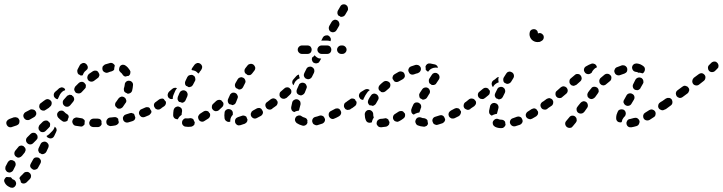

<svg xmlns="http://www.w3.org/2000/svg" viewBox="-34 -575 3418 908"><path d="M23 270Q22 268 20 266Q18 264 16 263Q13 263 10 263Q4 263 -2 262Q-2 262 -3 262Q-4 263 -5 263Q-8 265 -10 268Q-13 272 -14 275Q-15 279 -14 283Q-13 287 -11 290Q-5 301 6 307Q11 310 16 312Q20 313 24 313Q28 313 31 311Q35 309 37 306Q40 303 41 299Q44 292 40 284Q37 277 29 274Q28 274 26 273Q24 271 23 270ZM65 288Q67 290 70 291Q73 293 76 293Q80 293 84 292Q88 290 91 288Q99 280 108 271Q110 268 112 264Q113 260 113 256Q112 252 111 249Q109 245 106 243Q100 237 92 238Q83 238 78 244Q71 252 64 258Q62 260 60 263Q58 266 58 269Q59 272 61 274Q64 281 65 288ZM40 199Q39 193 35 188Q32 187 28 184Q27 183 26 183Q24 182 20 182Q17 182 15 182Q11 184 8 186Q5 189 3 192Q-3 203 -8 213Q-9 217 -9 221Q-9 225 -8 228Q-6 232 -3 235Q-1 238 3 239Q11 243 18 239Q26 236 29 229Q33 220 38 211Q41 206 40 199ZM109 205Q110 201 112 198Q117 189 122 180Q126 172 133 170Q141 168 149 171Q156 175 159 183Q161 191 157 198Q152 208 146 218Q144 222 141 224Q138 226 134 227Q131 228 128 228Q125 228 122 227Q121 226 121 226Q117 223 113 220Q112 219 111 217Q110 215 109 213Q108 209 109 205ZM86 139Q88 135 87 131Q87 129 86 127Q85 125 84 123Q81 121 79 118Q78 117 77 116Q70 112 63 114Q56 115 52 121Q45 129 38 138Q33 145 34 153Q35 161 42 166Q45 168 49 170Q53 171 57 170Q61 169 64 167Q67 165 70 162Q76 154 83 146Q85 143 86 139ZM147 133Q147 129 149 125L158 106Q162 98 170 96Q178 93 185 97Q189 99 191 102Q194 105 195 108Q197 112 196 116Q196 120 194 124L185 143Q182 149 175 152Q169 155 163 154Q161 152 159 151Q156 150 153 149Q151 147 150 145Q149 143 148 140Q146 137 147 133ZM143 80Q144 77 144 73Q144 70 143 68Q143 65 141 63Q139 61 138 59Q136 58 134 55Q128 52 121 53Q115 54 110 59L95 74Q89 80 89 88Q89 96 95 102Q101 108 109 108Q117 108 123 102L138 87Q141 84 143 80ZM234 42Q233 46 231 50L222 69Q219 75 213 78Q206 81 200 79Q198 78 195 77Q193 76 191 75Q189 73 188 72Q187 70 186 68Q192 65 198 60L213 45Q219 39 222 32Q224 28 225 24Q228 26 230 29Q232 31 233 34Q234 38 234 42ZM202 23Q203 19 203 15Q203 12 203 10Q202 7 201 5Q199 3 197 2Q195 0 193 -3Q187 -6 181 -5Q174 -4 169 0L154 15Q151 18 150 22Q148 26 148 30Q148 34 149 37Q151 41 154 44Q159 50 168 50Q176 50 182 44L197 29Q200 26 202 23ZM45 18Q49 16 52 14Q55 11 57 7Q58 4 58 0Q59 -4 57 -8Q54 -16 47 -19Q39 -22 31 -20Q22 -16 12 -13Q10 -12 10 -12Q2 -9 -2 -2Q-6 5 -3 13Q-2 17 1 20Q3 23 7 25Q11 27 15 27Q19 27 22 26Q23 26 24 25Q35 22 45 18ZM408 26Q400 26 394 21Q388 15 388 6Q388 2 390 -1Q391 -5 394 -8Q397 -11 400 -12Q404 -14 408 -14Q418 -14 428 -14Q432 -14 435 -13Q439 -12 442 -9Q443 -8 444 -6Q445 -5 446 -3Q446 1 446 6Q447 9 447 12Q445 18 440 22Q435 26 429 26Q419 26 408 26ZM354 23Q350 24 346 23Q335 22 325 20Q316 19 312 12Q307 5 308 -3Q309 -7 311 -10Q313 -14 317 -16Q320 -18 324 -19Q328 -20 332 -19Q341 -18 350 -16Q356 -16 360 -12Q365 -9 367 -4Q366 1 366 7Q366 9 366 12Q365 14 364 16Q362 18 360 19Q357 22 354 23ZM519 15Q516 17 512 18Q506 19 500 20L491 21Q487 22 483 20Q479 19 476 17Q473 15 471 11Q469 8 469 4Q468 -5 473 -11Q478 -18 486 -19L496 -20Q500 -20 505 -21Q511 -22 516 -20Q521 -18 525 -13Q525 -9 526 -4Q527 -1 528 2Q528 4 527 6Q526 8 525 10Q522 13 519 15ZM602 -8Q606 -13 606 -20Q605 -22 604 -25Q602 -30 601 -34Q600 -36 599 -37Q597 -38 596 -38Q592 -40 588 -41Q584 -41 581 -40Q571 -37 562 -34Q558 -33 555 -31Q552 -28 550 -25Q548 -22 547 -18Q547 -14 548 -10Q550 -2 557 2Q564 6 572 4Q582 1 592 -2Q598 -4 602 -8ZM268 1Q264 0 261 -2Q249 -10 241 -19Q236 -25 236 -33Q236 -41 243 -47Q246 -50 249 -51Q253 -52 257 -52Q261 -52 265 -50Q268 -48 271 -45Q275 -40 282 -36Q286 -34 289 -30Q291 -26 291 -21Q288 -15 286 -7Q286 -6 286 -5Q284 -3 281 -2Q279 0 276 0Q272 1 268 1ZM137 -33Q139 -41 135 -48Q133 -51 130 -54Q127 -56 123 -57Q119 -58 115 -58Q111 -58 108 -56Q97 -50 87 -45Q80 -41 77 -33Q75 -25 79 -18Q81 -14 84 -12Q87 -9 90 -8Q94 -7 98 -7Q102 -7 106 -9Q116 -15 127 -21Q134 -25 137 -33ZM676 -35Q679 -38 681 -41Q681 -43 682 -46Q682 -48 682 -50Q681 -51 680 -53Q676 -58 674 -64Q670 -68 665 -68Q659 -69 654 -67Q645 -63 636 -59Q632 -58 629 -55Q627 -52 625 -49Q623 -45 623 -41Q623 -37 625 -33Q628 -26 635 -22Q643 -19 651 -22Q661 -26 670 -30Q674 -32 676 -35ZM197 -65 202 -70Q209 -75 210 -83Q212 -91 207 -98Q202 -104 194 -106Q185 -107 179 -102L173 -98Q167 -93 160 -88Q153 -84 152 -76Q150 -67 155 -61Q157 -57 160 -55Q164 -53 168 -52Q172 -52 176 -52Q179 -53 183 -56Q190 -60 197 -65ZM732 -66Q734 -70 735 -74Q735 -77 735 -81Q734 -85 731 -88Q727 -95 718 -97Q710 -98 704 -93H703Q700 -91 698 -88Q696 -84 695 -80Q695 -77 695 -73Q696 -69 699 -65Q703 -59 711 -57Q720 -56 726 -61Q730 -63 732 -66ZM511 -86Q512 -90 515 -93Q521 -101 527 -110Q532 -116 540 -118Q548 -119 555 -114Q558 -112 560 -109Q562 -105 563 -101Q564 -98 563 -94Q562 -90 559 -87Q553 -77 546 -68Q541 -63 534 -61Q527 -60 521 -63Q520 -64 520 -64Q517 -68 513 -71Q512 -73 511 -75Q511 -77 510 -79Q510 -83 511 -86ZM317 -105Q317 -112 313 -118Q310 -120 308 -122Q307 -123 306 -125Q303 -126 301 -126Q298 -127 295 -127Q291 -126 288 -124Q284 -123 282 -120L267 -103Q262 -97 263 -89Q263 -81 270 -75Q273 -73 276 -71Q280 -70 284 -70Q288 -71 292 -72Q295 -74 298 -77L312 -94Q316 -99 317 -105ZM259 -140Q265 -146 273 -148Q274 -149 274 -149Q274 -149 274 -150Q273 -152 273 -155Q273 -155 273 -155Q272 -155 272 -155Q270 -158 266 -160Q263 -161 259 -162Q255 -162 251 -160Q247 -159 244 -156Q236 -148 227 -141Q224 -138 222 -135Q221 -131 220 -127Q220 -123 221 -119Q223 -116 225 -113Q228 -110 231 -108Q235 -106 239 -106Q239 -107 240 -108L249 -127Q253 -134 259 -140ZM552 -150Q551 -154 552 -157Q555 -166 556 -175Q556 -183 563 -189Q569 -194 577 -193Q585 -193 591 -186Q596 -180 595 -172Q594 -159 591 -147Q589 -139 582 -135Q576 -131 568 -132Q568 -133 568 -133Q563 -136 558 -138Q557 -139 556 -140Q555 -141 554 -142Q552 -146 552 -150ZM371 -160Q372 -164 372 -168Q372 -170 372 -173Q371 -175 370 -177Q367 -180 365 -183Q364 -184 363 -185Q357 -189 350 -188Q343 -187 338 -182Q331 -175 323 -167Q320 -164 319 -160Q317 -156 317 -152Q317 -148 319 -145Q321 -141 323 -138Q329 -133 338 -133Q346 -133 352 -139Q359 -147 366 -154Q369 -157 371 -160ZM433 -211Q435 -214 436 -218Q436 -220 436 -222Q436 -224 435 -226Q432 -230 430 -235Q425 -241 418 -241Q411 -242 405 -238Q396 -232 386 -225Q380 -219 379 -211Q378 -203 383 -196Q388 -190 396 -189Q404 -188 411 -193Q419 -199 427 -205Q431 -207 433 -211ZM536 -233Q533 -236 531 -239Q529 -242 529 -246Q529 -250 530 -254Q531 -258 533 -261Q538 -268 547 -269Q555 -269 561 -264Q572 -256 580 -243Q582 -240 583 -236Q583 -232 582 -228Q582 -224 579 -221Q577 -218 574 -216Q568 -216 563 -214Q561 -213 560 -213Q555 -213 552 -216Q548 -218 546 -222Q542 -229 536 -233ZM343 -221Q340 -222 338 -223Q333 -227 332 -234Q330 -241 333 -247L343 -266Q347 -273 355 -276Q363 -279 370 -275Q377 -271 380 -263Q383 -255 379 -248L378 -247Q375 -244 373 -242Q366 -237 362 -230Q359 -225 357 -219Q355 -218 352 -218Q350 -218 347 -218Q345 -220 343 -221ZM477 -232Q469 -229 462 -233Q454 -236 451 -244Q450 -247 450 -251Q450 -255 451 -259Q453 -263 456 -265Q459 -268 462 -270Q474 -274 486 -277Q493 -279 500 -275Q507 -271 509 -264Q509 -262 508 -261Q506 -254 506 -246Q504 -243 501 -241Q498 -239 495 -238Q486 -236 477 -232Z M871 24Q875 23 878 21Q881 19 884 16Q886 13 886 10Q887 7 887 4Q887 3 887 3Q883 -3 881 -10Q878 -14 873 -15Q869 -17 864 -16Q860 -15 856 -15Q852 -15 849 -15Q845 -16 841 -15Q837 -14 834 -11Q831 -8 829 -5Q827 -1 827 3Q826 11 831 17Q837 24 845 24Q850 25 856 25Q863 25 871 24ZM1131 5Q1133 3 1135 -1Q1136 -3 1136 -6Q1137 -8 1136 -11Q1135 -13 1134 -15Q1132 -19 1131 -23Q1126 -27 1121 -28Q1115 -30 1109 -27Q1099 -23 1091 -21Q1083 -18 1079 -11Q1076 -4 1078 4Q1079 8 1082 11Q1084 14 1088 16Q1091 18 1095 18Q1099 18 1103 17Q1113 14 1124 10Q1128 8 1131 5ZM1037 -2Q1030 -6 1028 -15Q1027 -22 1027 -30Q1027 -36 1028 -41Q1028 -50 1035 -55Q1041 -60 1049 -59Q1058 -58 1063 -52Q1068 -46 1067 -37Q1067 -34 1067 -32Q1062 -27 1059 -21Q1055 -13 1055 -5Q1055 -2 1055 0Q1054 0 1053 1Q1053 1 1052 1Q1044 3 1037 -2ZM959 -25Q961 -31 959 -38Q957 -39 956 -41Q953 -44 951 -48Q945 -51 939 -51Q934 -51 929 -48Q920 -42 912 -37Q909 -35 907 -31Q904 -28 903 -24Q903 -20 903 -17Q904 -13 906 -9Q910 -2 918 0Q926 2 933 -3Q942 -8 952 -15Q957 -19 959 -25ZM791 -16Q785 -22 785 -30Q785 -31 785 -32Q785 -42 787 -55Q788 -59 790 -62Q793 -66 796 -68Q799 -70 803 -71Q807 -72 811 -71Q815 -70 818 -68Q821 -66 824 -63Q826 -59 827 -55Q827 -52 827 -48Q825 -39 825 -32Q822 -30 820 -28Q813 -23 809 -15Q808 -13 807 -11Q807 -11 806 -11Q806 -11 805 -11Q797 -11 791 -16ZM1208 -36Q1211 -42 1209 -48Q1208 -50 1207 -52Q1204 -56 1202 -60Q1201 -61 1199 -62Q1197 -63 1195 -64Q1191 -65 1187 -64Q1184 -64 1180 -62Q1171 -57 1162 -52Q1159 -50 1156 -47Q1154 -44 1153 -40Q1151 -37 1152 -33Q1152 -29 1154 -25Q1158 -18 1166 -15Q1174 -13 1181 -17Q1190 -22 1200 -27Q1205 -30 1208 -36ZM986 -49Q978 -50 973 -56Q967 -62 968 -70Q968 -79 974 -84Q982 -91 989 -98Q992 -100 996 -102Q1000 -103 1004 -103Q1006 -103 1008 -102Q1010 -102 1012 -101Q1014 -98 1017 -95Q1019 -93 1021 -91Q1022 -87 1023 -84Q1023 -80 1022 -77Q1021 -74 1019 -71Q1017 -69 1015 -67Q1008 -60 1001 -54Q995 -49 986 -49ZM1262 -74Q1263 -82 1258 -88Q1256 -92 1253 -94Q1249 -96 1245 -97Q1242 -97 1238 -97Q1234 -96 1231 -93H1230Q1227 -91 1224 -87Q1222 -84 1222 -80Q1221 -76 1222 -72Q1223 -68 1225 -65Q1227 -62 1231 -60Q1234 -58 1238 -57Q1242 -56 1246 -57Q1250 -58 1253 -60V-61Q1260 -65 1262 -74ZM750 -83Q752 -89 750 -95Q748 -97 746 -99Q744 -102 741 -106Q740 -107 738 -108Q736 -108 734 -109Q730 -109 726 -108Q722 -107 719 -105Q711 -99 703 -93Q696 -89 694 -81Q693 -72 698 -66Q700 -62 703 -60Q706 -58 710 -57Q714 -57 718 -57Q722 -58 725 -61Q734 -67 743 -73Q748 -77 750 -83ZM1053 -125Q1054 -129 1057 -131Q1060 -134 1063 -136Q1067 -137 1071 -137Q1075 -137 1079 -135Q1086 -132 1089 -124Q1093 -117 1089 -109Q1085 -100 1082 -91Q1080 -87 1078 -84Q1075 -81 1071 -80Q1070 -79 1068 -78Q1067 -78 1065 -78Q1059 -81 1052 -82Q1051 -82 1051 -82Q1046 -86 1044 -92Q1042 -99 1044 -105Q1048 -115 1053 -125ZM815 -136Q817 -140 820 -143Q823 -145 827 -147Q830 -148 834 -148Q838 -148 842 -146Q849 -143 852 -135Q855 -128 852 -120Q848 -110 844 -102Q842 -96 837 -93Q832 -89 827 -89Q821 -92 815 -93Q814 -93 813 -93Q808 -98 806 -104Q805 -111 807 -117Q811 -126 815 -136ZM803 -158Q801 -159 800 -159Q798 -160 796 -160Q792 -160 788 -159Q784 -157 781 -155Q774 -148 766 -142Q760 -136 759 -128Q758 -120 763 -113Q767 -109 772 -107Q778 -106 783 -107Q783 -108 783 -110Q783 -118 786 -125Q790 -135 795 -146Q798 -152 803 -158ZM1090 -200Q1092 -203 1095 -206Q1098 -208 1102 -209Q1105 -210 1109 -210Q1113 -209 1117 -207Q1124 -203 1126 -195Q1129 -188 1124 -180Q1120 -172 1115 -162Q1112 -157 1107 -154Q1101 -151 1095 -152Q1092 -154 1088 -156Q1085 -157 1083 -158Q1078 -162 1077 -169Q1076 -175 1079 -181Q1085 -191 1090 -200ZM858 -163Q860 -163 862 -163Q864 -163 866 -164Q870 -165 873 -167Q876 -170 878 -173L888 -192Q890 -195 890 -199Q890 -203 889 -207Q888 -211 886 -214Q883 -217 879 -219Q876 -221 872 -221Q868 -221 864 -220Q860 -219 857 -217Q854 -214 852 -211L843 -192Q840 -187 841 -180Q841 -174 846 -169Q849 -168 851 -167Q855 -165 858 -163ZM1137 -266Q1142 -272 1150 -273Q1158 -274 1165 -269Q1171 -264 1173 -256Q1174 -248 1169 -241L1167 -239Q1167 -238 1166 -237Q1165 -236 1165 -236Q1162 -232 1158 -227Q1154 -222 1149 -220Q1143 -219 1137 -220Q1133 -224 1128 -227Q1127 -228 1126 -228Q1122 -234 1122 -240Q1122 -247 1126 -252Q1133 -260 1137 -266ZM886 -269Q891 -275 899 -277Q907 -278 914 -273Q920 -269 922 -261Q923 -253 919 -247L917 -244Q917 -242 916 -242Q915 -241 914 -240Q911 -235 908 -231Q907 -230 906 -229Q905 -228 904 -227Q903 -228 902 -229Q897 -235 890 -239Q883 -242 875 -243Q873 -244 872 -244Q872 -247 873 -250Q874 -253 876 -255Q881 -262 886 -269Z M1411 17Q1404 21 1396 19Q1381 15 1369 7Q1363 2 1361 -6Q1360 -14 1365 -21Q1367 -24 1370 -26Q1374 -28 1378 -29Q1382 -29 1385 -29Q1389 -28 1393 -25Q1398 -21 1406 -19Q1410 -18 1413 -16Q1416 -14 1418 -10Q1419 -9 1419 -8Q1419 -8 1420 -7Q1419 -1 1420 5Q1420 5 1420 5Q1420 5 1420 5Q1418 13 1411 17ZM1496 6Q1499 4 1501 0Q1502 -3 1503 -6Q1503 -9 1503 -12Q1502 -13 1502 -14Q1500 -17 1499 -20Q1496 -26 1489 -28Q1483 -30 1477 -28Q1467 -24 1457 -22Q1449 -20 1445 -13Q1441 -6 1443 2Q1444 6 1446 9Q1448 12 1452 14Q1455 16 1459 17Q1463 18 1467 17Q1478 14 1489 10Q1493 9 1496 6ZM1578 -35Q1581 -42 1578 -49Q1578 -50 1577 -51Q1575 -53 1574 -56Q1572 -58 1570 -60Q1568 -61 1565 -62Q1561 -63 1557 -62Q1553 -62 1550 -60Q1541 -55 1531 -50Q1524 -47 1521 -39Q1519 -31 1522 -24Q1524 -20 1527 -17Q1530 -15 1534 -13Q1538 -12 1541 -12Q1545 -13 1549 -15Q1559 -19 1569 -25Q1576 -29 1578 -35ZM1348 -91Q1350 -99 1358 -103Q1365 -107 1373 -105Q1377 -104 1380 -101Q1383 -99 1385 -96Q1387 -92 1387 -88Q1388 -84 1387 -80Q1384 -70 1382 -61Q1382 -59 1381 -56Q1380 -54 1378 -51Q1376 -51 1374 -51Q1365 -50 1358 -45Q1350 -47 1346 -53Q1342 -60 1343 -68Q1345 -78 1348 -91ZM1635 -73Q1636 -82 1631 -88Q1629 -92 1626 -94Q1622 -96 1619 -97Q1615 -97 1611 -97Q1607 -96 1604 -93L1601 -91Q1594 -87 1593 -79Q1591 -70 1596 -64Q1598 -60 1601 -58Q1605 -56 1609 -55Q1613 -55 1616 -56Q1620 -56 1624 -59L1626 -61Q1633 -65 1635 -73ZM1276 -79Q1278 -83 1279 -87Q1279 -90 1279 -93Q1278 -96 1277 -98Q1276 -99 1275 -100Q1273 -103 1272 -105Q1266 -109 1260 -110Q1253 -110 1247 -106Q1239 -100 1230 -93Q1223 -89 1221 -81Q1220 -72 1225 -66Q1227 -62 1230 -60Q1234 -58 1237 -57Q1241 -57 1245 -57Q1249 -58 1252 -61Q1262 -67 1271 -74Q1274 -76 1276 -79ZM1344 -139Q1345 -147 1341 -153Q1340 -154 1339 -154Q1337 -156 1335 -159Q1329 -163 1323 -162Q1316 -162 1311 -157Q1303 -150 1295 -143Q1288 -138 1288 -129Q1287 -121 1292 -115Q1295 -112 1298 -110Q1302 -108 1306 -108Q1310 -107 1314 -109Q1317 -110 1321 -112Q1329 -120 1337 -127Q1343 -132 1344 -139ZM1379 -172Q1380 -176 1383 -179Q1386 -181 1390 -183Q1393 -184 1397 -184Q1401 -184 1405 -182Q1409 -181 1411 -178Q1414 -175 1415 -171Q1417 -168 1417 -164Q1417 -160 1415 -156Q1411 -146 1407 -136Q1404 -130 1398 -127Q1392 -123 1386 -124Q1382 -126 1379 -127Q1378 -127 1378 -127Q1371 -131 1369 -138Q1367 -145 1370 -152Q1374 -161 1379 -172ZM1367 -194Q1373 -201 1381 -204Q1382 -204 1383 -204Q1383 -205 1383 -207Q1380 -214 1380 -222Q1377 -222 1373 -220Q1370 -218 1367 -215Q1360 -207 1353 -199Q1351 -196 1349 -193Q1348 -189 1348 -185Q1348 -181 1350 -178Q1351 -174 1354 -172Q1356 -176 1358 -181Q1361 -189 1367 -194ZM1418 -201Q1425 -199 1431 -202Q1438 -205 1441 -211L1451 -231Q1454 -238 1452 -246Q1449 -254 1441 -258Q1438 -260 1434 -260Q1430 -260 1426 -259Q1422 -257 1419 -255Q1416 -252 1415 -249L1405 -229Q1402 -223 1403 -216Q1405 -209 1411 -204Q1412 -204 1414 -203Q1416 -202 1418 -201ZM1441 -297Q1441 -300 1443 -304Q1447 -306 1451 -310Q1452 -312 1454 -314Q1455 -312 1457 -310Q1463 -304 1471 -300Q1478 -298 1485 -298L1478 -286Q1475 -279 1469 -277Q1462 -274 1455 -276Q1453 -277 1451 -278Q1450 -279 1448 -279Q1446 -281 1444 -284Q1443 -286 1442 -289Q1440 -293 1441 -297ZM1435 -326Q1440 -332 1440 -340Q1440 -348 1435 -354Q1429 -360 1420 -360H1394Q1386 -360 1380 -354Q1374 -348 1374 -340Q1374 -332 1380 -326Q1386 -320 1394 -320H1420Q1429 -320 1435 -326ZM1528 -326Q1533 -332 1533 -340Q1533 -348 1528 -354Q1522 -360 1513 -360H1487Q1479 -360 1473 -354Q1467 -348 1467 -340Q1467 -332 1473 -326Q1479 -320 1487 -320H1513Q1522 -320 1528 -326ZM1599 -326Q1605 -332 1605 -340Q1605 -348 1599 -354Q1593 -360 1585 -360H1580Q1572 -360 1566 -354Q1560 -348 1560 -340Q1560 -332 1566 -326Q1572 -320 1580 -320H1585Q1593 -320 1599 -326ZM1487 -383H1513Q1521 -383 1529 -380Q1532 -387 1530 -394Q1527 -402 1520 -406Q1517 -408 1513 -408Q1509 -408 1505 -407Q1501 -406 1498 -404Q1495 -401 1493 -398L1485 -382Q1486 -383 1487 -383ZM1523 -452 1534 -471Q1538 -478 1546 -481Q1554 -483 1561 -479Q1568 -475 1570 -467Q1573 -459 1569 -452L1558 -433Q1554 -426 1548 -424Q1541 -421 1535 -423Q1533 -424 1531 -425Q1529 -426 1527 -427Q1522 -432 1521 -439Q1520 -446 1523 -452ZM1562 -518Q1562 -522 1564 -525L1575 -544Q1579 -552 1587 -554Q1595 -556 1602 -552Q1605 -550 1608 -547Q1610 -544 1611 -540Q1612 -536 1612 -532Q1612 -528 1610 -525L1599 -506Q1595 -499 1589 -497Q1582 -494 1575 -496Q1574 -498 1572 -499Q1570 -500 1568 -500Q1566 -502 1564 -505Q1563 -507 1562 -510Q1561 -514 1562 -518Z M1800 20Q1803 18 1805 15Q1807 12 1807 9Q1808 6 1808 3Q1808 3 1808 2Q1804 -3 1803 -9Q1799 -13 1794 -15Q1789 -17 1784 -15Q1774 -13 1766 -13Q1758 -12 1752 -6Q1747 0 1747 8Q1747 12 1749 16Q1751 19 1754 22Q1757 25 1761 26Q1764 27 1768 27Q1780 26 1792 24Q1796 23 1800 20ZM1977 23Q1973 25 1969 24Q1954 23 1942 18Q1939 17 1936 14Q1933 11 1932 7Q1930 4 1930 0Q1930 -4 1932 -8Q1935 -16 1942 -19Q1950 -22 1958 -19Q1964 -16 1972 -16Q1977 -15 1982 -12Q1986 -9 1988 -5Q1988 2 1990 8Q1990 8 1990 8Q1990 12 1988 15Q1986 17 1984 20Q1981 22 1977 23ZM2064 4Q2067 2 2069 -2Q2070 -4 2071 -7Q2071 -10 2071 -12Q2070 -14 2069 -16Q2067 -19 2066 -23Q2062 -28 2056 -30Q2050 -31 2044 -29Q2035 -26 2025 -23Q2017 -21 2013 -14Q2009 -6 2012 1Q2013 5 2015 8Q2018 12 2021 13Q2025 15 2029 16Q2033 16 2036 15Q2047 12 2058 8Q2061 7 2064 4ZM1706 4Q1699 1 1696 -7Q1691 -19 1691 -34V-35Q1691 -39 1693 -43Q1694 -46 1697 -49Q1700 -52 1704 -54Q1707 -55 1711 -55Q1719 -55 1725 -49Q1731 -43 1731 -35V-34Q1731 -26 1733 -22Q1733 -21 1733 -20Q1734 -20 1734 -19Q1729 -13 1727 -6Q1725 -2 1725 3Q1724 3 1723 4Q1723 4 1722 4Q1714 7 1706 4ZM1881 -24Q1883 -31 1881 -38Q1880 -39 1879 -40Q1876 -43 1873 -47Q1868 -51 1862 -50Q1856 -50 1851 -47Q1843 -41 1834 -36Q1827 -32 1825 -24Q1823 -16 1827 -9Q1829 -6 1832 -3Q1835 -1 1839 0Q1843 1 1847 1Q1851 0 1854 -2Q1864 -7 1873 -14Q1879 -18 1881 -24ZM2144 -36Q2147 -42 2146 -49Q2145 -50 2144 -51Q2141 -55 2139 -59Q2138 -60 2136 -61Q2134 -63 2132 -63Q2128 -64 2124 -64Q2120 -63 2117 -62Q2108 -57 2098 -52Q2095 -50 2092 -47Q2090 -44 2088 -41Q2087 -37 2087 -33Q2088 -29 2089 -25Q2093 -18 2101 -15Q2109 -13 2116 -16Q2126 -21 2136 -26Q2142 -30 2144 -36ZM1911 -49Q1910 -53 1911 -57Q1914 -67 1920 -79Q1923 -87 1931 -90Q1939 -92 1946 -89Q1950 -87 1953 -84Q1955 -82 1957 -78Q1958 -74 1958 -70Q1958 -66 1956 -63Q1952 -53 1950 -45Q1949 -45 1949 -44Q1949 -43 1949 -43Q1941 -42 1934 -39Q1928 -37 1923 -33Q1920 -34 1917 -36Q1915 -39 1913 -41Q1911 -45 1911 -49ZM2200 -74Q2201 -82 2196 -88Q2194 -92 2191 -94Q2187 -96 2183 -97Q2180 -97 2176 -97Q2172 -96 2169 -93L2167 -92Q2160 -87 2159 -79Q2157 -71 2162 -64Q2164 -61 2168 -59Q2171 -57 2175 -56Q2179 -55 2183 -56Q2187 -57 2190 -59L2191 -61Q2198 -65 2200 -74ZM1632 -64 1644 -73Q1649 -76 1651 -82Q1653 -88 1652 -94Q1649 -97 1647 -100Q1646 -102 1645 -105Q1643 -106 1641 -107Q1639 -108 1636 -109Q1632 -109 1628 -109Q1624 -108 1621 -105L1609 -97L1604 -93Q1597 -89 1595 -81Q1594 -72 1599 -66Q1601 -62 1604 -60Q1608 -58 1611 -57Q1615 -57 1619 -57Q1623 -58 1626 -61ZM1720 -123Q1722 -126 1725 -129Q1728 -131 1732 -132Q1736 -133 1740 -132Q1744 -131 1747 -129Q1754 -124 1756 -116Q1758 -108 1753 -101Q1748 -93 1744 -85Q1741 -80 1737 -78Q1733 -75 1728 -74Q1728 -74 1727 -75Q1721 -77 1714 -77Q1708 -82 1706 -89Q1705 -96 1708 -103Q1713 -113 1720 -123ZM1712 -147Q1713 -148 1715 -149Q1710 -153 1703 -154Q1696 -154 1691 -151L1673 -140Q1666 -135 1664 -127Q1662 -119 1667 -112Q1669 -107 1674 -105Q1679 -102 1684 -103Q1685 -108 1688 -113Q1693 -124 1701 -135Q1705 -142 1712 -147ZM1948 -127Q1949 -131 1951 -135Q1956 -143 1963 -153Q1968 -160 1976 -161Q1984 -163 1991 -158Q1994 -156 1996 -153Q1998 -150 1999 -146Q2000 -142 1999 -138Q1999 -134 1996 -131Q1990 -121 1985 -113Q1982 -108 1976 -106Q1970 -103 1964 -104Q1960 -107 1956 -109Q1955 -110 1953 -110Q1952 -112 1950 -115Q1949 -117 1949 -120Q1948 -124 1948 -127ZM1768 -140Q1774 -138 1780 -139Q1785 -140 1790 -144Q1797 -150 1805 -157Q1811 -162 1812 -170Q1813 -179 1808 -185Q1802 -191 1794 -192Q1786 -193 1779 -188Q1770 -181 1762 -173Q1757 -168 1756 -161Q1755 -154 1759 -148Q1759 -148 1759 -148Q1765 -145 1768 -140ZM2008 -221Q2010 -224 2013 -227Q2016 -229 2020 -230Q2024 -231 2028 -230Q2032 -230 2035 -227Q2042 -223 2044 -215Q2046 -207 2042 -200Q2037 -192 2030 -182Q2028 -178 2025 -176Q2022 -174 2018 -173Q2015 -173 2013 -173Q2010 -173 2008 -173Q2006 -175 2003 -177Q2001 -179 1998 -180Q1994 -185 1994 -192Q1993 -198 1997 -204Q2003 -213 2008 -221ZM1826 -219Q1829 -222 1832 -224Q1842 -230 1851 -235Q1859 -239 1867 -236Q1875 -234 1878 -227Q1882 -219 1880 -211Q1877 -204 1870 -200Q1861 -195 1852 -190Q1847 -187 1841 -187Q1835 -187 1830 -191Q1828 -195 1825 -199Q1824 -200 1823 -201Q1822 -204 1822 -207Q1822 -209 1823 -212Q1824 -216 1826 -219ZM1931 -268Q1935 -269 1939 -268Q1943 -268 1946 -266Q1950 -264 1952 -261Q1955 -258 1956 -254Q1958 -246 1954 -239Q1950 -232 1942 -229Q1933 -227 1923 -223Q1920 -222 1916 -222Q1912 -222 1908 -224Q1906 -225 1905 -226Q1903 -227 1902 -229Q1900 -233 1898 -237Q1898 -239 1897 -240Q1896 -247 1900 -253Q1903 -259 1910 -261Q1921 -265 1931 -268ZM1978 -260Q1980 -267 1986 -272Q1992 -276 2000 -275Q2012 -273 2024 -270Q2029 -268 2033 -264Q2037 -259 2037 -254Q2036 -254 2034 -255Q2025 -256 2016 -254Q2008 -252 2001 -247Q1995 -242 1991 -236Q1987 -237 1984 -240Q1981 -243 1979 -246Q1980 -253 1978 -260Z M2344 30Q2340 31 2336 31Q2320 31 2308 25Q2304 23 2301 20Q2299 17 2297 13Q2296 10 2296 6Q2296 2 2298 -2Q2302 -9 2309 -12Q2317 -15 2325 -11Q2329 -9 2337 -9Q2343 -9 2348 -6Q2353 -3 2355 2Q2355 8 2357 14Q2356 18 2355 20Q2353 23 2351 25Q2348 28 2344 30ZM2435 6Q2439 0 2437 -7Q2437 -9 2436 -10Q2434 -14 2432 -18Q2431 -19 2429 -20Q2428 -22 2426 -22Q2422 -24 2418 -24Q2414 -24 2411 -23Q2401 -19 2392 -16Q2384 -14 2380 -7Q2376 0 2378 8Q2381 16 2388 20Q2395 24 2403 22Q2414 19 2425 15Q2432 12 2435 6ZM2510 -35Q2512 -42 2510 -48Q2509 -50 2507 -52Q2505 -55 2504 -57Q2502 -59 2500 -60Q2498 -61 2496 -62Q2492 -63 2488 -62Q2484 -61 2480 -59Q2471 -53 2463 -48Q2456 -44 2453 -36Q2451 -28 2455 -21Q2457 -18 2461 -15Q2464 -13 2468 -12Q2471 -11 2475 -11Q2479 -12 2483 -14Q2492 -19 2502 -25Q2507 -29 2510 -35ZM2284 -74Q2285 -78 2288 -81Q2290 -84 2294 -86Q2297 -88 2301 -88Q2305 -89 2309 -87Q2317 -85 2321 -78Q2325 -71 2323 -63Q2320 -53 2318 -44Q2318 -42 2317 -40Q2316 -38 2315 -36Q2308 -36 2302 -33Q2297 -32 2292 -28Q2285 -31 2281 -37Q2278 -43 2279 -51Q2281 -62 2284 -74ZM2563 -74Q2564 -82 2559 -89Q2555 -95 2546 -97Q2538 -98 2531 -93Q2524 -88 2522 -80Q2521 -72 2526 -65Q2530 -58 2539 -57Q2547 -55 2554 -60L2555 -61Q2561 -65 2563 -74ZM2214 -79Q2217 -83 2217 -86Q2218 -89 2217 -92Q2217 -94 2216 -97Q2214 -98 2213 -100Q2211 -103 2209 -105Q2204 -109 2197 -109Q2191 -110 2185 -106Q2175 -98 2169 -93Q2162 -89 2160 -81Q2159 -72 2164 -66Q2166 -62 2169 -60Q2172 -58 2176 -57Q2180 -57 2184 -57Q2188 -58 2191 -61Q2198 -65 2209 -73Q2212 -76 2214 -79ZM2318 -154Q2321 -161 2329 -163Q2337 -166 2345 -162Q2352 -158 2354 -151Q2357 -143 2353 -135Q2348 -126 2344 -117Q2341 -111 2336 -108Q2330 -105 2324 -105Q2320 -108 2315 -109Q2314 -109 2314 -109Q2308 -114 2306 -121Q2305 -128 2308 -134Q2312 -143 2318 -154ZM2282 -135Q2284 -141 2282 -147Q2280 -149 2278 -151Q2276 -154 2275 -156Q2269 -160 2263 -160Q2256 -160 2251 -156L2234 -142Q2227 -137 2226 -129Q2225 -121 2230 -114Q2233 -111 2236 -109Q2240 -107 2244 -107Q2248 -106 2252 -107Q2255 -108 2259 -111L2275 -124Q2281 -128 2282 -135ZM2307 -176Q2314 -182 2322 -185Q2324 -185 2325 -186Q2324 -187 2324 -188Q2322 -196 2323 -205Q2324 -208 2325 -211Q2322 -211 2320 -210Q2317 -209 2315 -207L2307 -200L2298 -194Q2295 -191 2293 -188Q2292 -184 2291 -180Q2291 -176 2292 -172Q2293 -169 2296 -165Q2296 -165 2296 -164Q2297 -164 2297 -163Q2298 -164 2298 -164Q2301 -171 2307 -176ZM2361 -179Q2367 -177 2373 -180Q2379 -182 2383 -188Q2388 -197 2394 -206Q2398 -213 2396 -221Q2394 -229 2387 -233Q2384 -235 2380 -236Q2376 -237 2372 -236Q2368 -235 2365 -233Q2362 -230 2360 -227Q2354 -218 2348 -208Q2345 -202 2346 -196Q2346 -189 2351 -184Q2353 -183 2355 -182Q2358 -181 2361 -179ZM2524 -418Q2531 -415 2535 -409Q2539 -402 2537 -394Q2535 -386 2528 -382Q2524 -379 2519 -377Q2513 -376 2508 -376Q2500 -376 2493 -379Q2486 -382 2481 -387Q2476 -392 2473 -399Q2470 -406 2470 -414Q2470 -417 2471 -421Q2472 -429 2479 -434Q2486 -438 2494 -437Q2501 -436 2506 -430Q2510 -425 2510 -417Q2517 -420 2524 -418Z M2693 -2Q2694 -6 2693 -10Q2693 -14 2691 -18Q2689 -21 2686 -24Q2679 -29 2671 -28Q2663 -27 2658 -20L2643 -2Q2638 4 2639 12Q2640 20 2647 26Q2650 28 2653 29Q2657 30 2661 30Q2665 29 2669 28Q2672 26 2675 22L2689 5Q2691 1 2693 -2ZM2988 11Q2992 3 2990 -4Q2988 -8 2986 -11Q2983 -14 2980 -16Q2976 -18 2972 -18Q2968 -18 2964 -17Q2954 -14 2945 -12Q2941 -12 2938 -10Q2934 -7 2932 -4Q2930 -1 2929 3Q2928 7 2929 11Q2930 19 2937 24Q2943 28 2952 27Q2964 25 2977 21Q2985 18 2988 11ZM2886 -1Q2880 -7 2880 -15Q2880 -17 2880 -19Q2880 -25 2882 -33Q2884 -39 2887 -46Q2889 -50 2891 -53Q2894 -55 2898 -57Q2902 -58 2906 -58Q2910 -58 2913 -57Q2921 -54 2924 -46Q2927 -38 2924 -31Q2923 -28 2922 -26Q2917 -22 2914 -17Q2908 -10 2907 -1Q2906 1 2906 3Q2905 3 2903 3Q2902 4 2901 4Q2892 4 2886 -1ZM3066 -33Q3068 -41 3064 -48Q3061 -52 3058 -54Q3055 -56 3051 -57Q3047 -58 3043 -57Q3039 -56 3036 -54Q3026 -48 3017 -42Q3014 -40 3011 -37Q3009 -34 3008 -30Q3007 -26 3008 -22Q3008 -18 3010 -15Q3014 -8 3022 -6Q3030 -4 3038 -8Q3047 -14 3058 -21Q3065 -25 3066 -33ZM2730 -47 2742 -64Q2747 -70 2746 -78Q2745 -87 2739 -92Q2732 -97 2724 -96Q2716 -94 2711 -88L2698 -72L2697 -70Q2694 -67 2693 -63Q2692 -59 2693 -55Q2693 -51 2695 -48Q2697 -44 2700 -42Q2707 -37 2715 -38Q2723 -39 2728 -45ZM3123 -74Q3124 -82 3119 -89Q3117 -92 3114 -94Q3110 -96 3106 -97Q3102 -97 3098 -96Q3095 -96 3091 -93L3087 -90Q3080 -85 3079 -77Q3077 -69 3082 -62Q3084 -59 3088 -57Q3091 -55 3095 -54Q3099 -53 3103 -54Q3107 -55 3110 -57L3115 -61Q3121 -66 3123 -74ZM2580 -81Q2582 -84 2582 -88Q2583 -92 2582 -96Q2581 -100 2579 -103Q2576 -106 2573 -108Q2569 -110 2565 -111Q2561 -111 2558 -110Q2554 -109 2551 -107Q2541 -100 2532 -93Q2525 -89 2523 -81Q2522 -72 2527 -66Q2529 -62 2532 -60Q2536 -58 2539 -57Q2543 -57 2547 -57Q2551 -58 2554 -61Q2564 -67 2575 -75Q2578 -77 2580 -81ZM2915 -89Q2918 -81 2925 -77Q2932 -73 2940 -75Q2948 -77 2952 -84L2964 -104Q2968 -111 2966 -119Q2964 -127 2956 -131Q2949 -135 2941 -133Q2933 -131 2929 -124L2918 -104Q2913 -97 2915 -89ZM2797 -140Q2798 -143 2797 -147Q2797 -151 2795 -155Q2793 -158 2790 -161Q2787 -163 2783 -164Q2779 -165 2775 -165Q2771 -164 2768 -163Q2764 -161 2762 -157Q2754 -148 2747 -138Q2745 -135 2744 -131Q2743 -127 2744 -123Q2744 -120 2746 -116Q2749 -113 2752 -110Q2755 -108 2759 -107Q2763 -106 2767 -107Q2771 -108 2774 -110Q2777 -112 2780 -115Q2786 -124 2793 -133Q2795 -136 2797 -140ZM2651 -146Q2651 -154 2646 -160Q2640 -166 2632 -167Q2624 -167 2618 -162Q2608 -154 2600 -146Q2593 -141 2593 -133Q2592 -125 2597 -118Q2600 -115 2603 -113Q2607 -112 2611 -111Q2615 -111 2619 -112Q2622 -113 2625 -116Q2634 -123 2644 -132Q2650 -137 2651 -146ZM2959 -163Q2961 -155 2968 -151Q2972 -149 2976 -149Q2980 -148 2983 -149Q2987 -150 2990 -153Q2994 -155 2995 -159Q3002 -170 3007 -180Q3009 -183 3009 -187Q3009 -191 3008 -195Q3007 -199 3004 -202Q3002 -205 2998 -207Q2991 -210 2983 -208Q2975 -205 2971 -198Q2967 -189 2961 -178Q2957 -171 2959 -163ZM2717 -204Q2717 -212 2712 -218Q2707 -225 2698 -225Q2690 -226 2684 -220Q2676 -214 2665 -204Q2659 -199 2659 -191Q2658 -182 2664 -176Q2666 -173 2670 -171Q2674 -170 2678 -169Q2681 -169 2685 -171Q2689 -172 2692 -174Q2702 -183 2710 -190Q2716 -195 2717 -204ZM2855 -197Q2857 -200 2857 -204Q2858 -208 2857 -212Q2856 -216 2853 -219Q2848 -225 2840 -226Q2832 -227 2825 -222Q2816 -215 2806 -206Q2803 -203 2802 -200Q2800 -196 2800 -192Q2800 -188 2801 -185Q2802 -181 2805 -178Q2808 -175 2811 -173Q2815 -172 2819 -171Q2823 -171 2827 -173Q2830 -174 2833 -177Q2842 -184 2850 -191Q2853 -193 2855 -197ZM2931 -237Q2934 -244 2932 -252Q2931 -256 2928 -259Q2926 -262 2922 -264Q2919 -266 2915 -266Q2911 -267 2907 -266Q2895 -262 2883 -257Q2880 -256 2877 -253Q2874 -250 2873 -246Q2871 -243 2871 -239Q2871 -235 2873 -231Q2876 -223 2884 -220Q2892 -217 2899 -220Q2909 -224 2919 -227Q2927 -230 2931 -237ZM2743 -225Q2735 -227 2731 -234Q2726 -241 2728 -249Q2730 -257 2737 -261Q2752 -270 2764 -274Q2771 -276 2779 -272Q2786 -268 2788 -260Q2789 -259 2789 -259Q2789 -258 2789 -257Q2784 -255 2780 -252Q2773 -246 2768 -239Q2766 -235 2764 -231Q2761 -229 2758 -227Q2751 -223 2743 -225ZM2980 -234Q2977 -235 2974 -235Q2965 -236 2960 -242Q2955 -248 2955 -256Q2956 -265 2962 -270Q2968 -275 2977 -275Q2986 -274 2994 -271Q3003 -267 3010 -261Q3016 -256 3016 -247Q3016 -239 3011 -233Q3009 -231 3008 -230Q3006 -229 3005 -228Q2999 -230 2993 -231Q2988 -232 2984 -231Q2983 -231 2983 -231Q2983 -232 2983 -232Q2981 -233 2980 -234Z M3146 -89Q3147 -97 3143 -104Q3138 -111 3130 -112Q3122 -113 3115 -109L3091 -92Q3088 -90 3086 -86Q3084 -83 3083 -79Q3083 -75 3084 -71Q3084 -67 3087 -64Q3091 -57 3100 -56Q3108 -55 3115 -59L3138 -76Q3145 -81 3146 -89ZM3222 -139Q3224 -142 3225 -146Q3226 -150 3225 -154Q3224 -158 3221 -161Q3219 -164 3216 -166Q3212 -168 3208 -169Q3204 -170 3200 -169Q3197 -168 3193 -165L3170 -148Q3167 -146 3165 -143Q3163 -139 3162 -135Q3162 -131 3163 -127Q3164 -124 3166 -120Q3171 -114 3179 -112Q3187 -111 3194 -116L3217 -133Q3220 -135 3222 -139ZM3302 -207Q3303 -215 3298 -221Q3292 -228 3284 -229Q3276 -229 3270 -224Q3259 -216 3247 -207Q3241 -201 3240 -193Q3239 -185 3244 -178Q3249 -172 3257 -171Q3266 -170 3272 -175Q3284 -184 3295 -193Q3301 -198 3302 -207ZM3363 -256Q3364 -260 3364 -264Q3364 -268 3362 -272Q3361 -275 3358 -278Q3355 -281 3352 -283Q3348 -284 3344 -284Q3340 -284 3336 -282Q3333 -281 3330 -278Q3325 -273 3320 -268Q3314 -263 3314 -254Q3314 -246 3319 -240Q3325 -234 3333 -234Q3342 -234 3348 -240Q3353 -245 3358 -250Q3361 -253 3363 -256Z"/></svg>

Font: FRB American Cursive Dashed
Style: Bold Italic
Weight: 700
Italic angle: -25°
Version: Version 2.0;Modular Font Editor K font №1